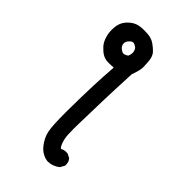

<svg xmlns="http://www.w3.org/2000/svg" viewBox="-254 -862 1008 1008"><g transform="rotate(45 250.0 -358.0)"><path d="M198.2 -179.2Q198.2 -190.4 198.2 -202.6Q199.2 -313.5 202.1 -386.5Q205.1 -459.5 210.4 -529.3Q191.9 -527.8 182.4 -527.8Q172.9 -527.8 169.9 -527.8Q146 -528.3 128.4 -539.1Q111.3 -549.3 94.2 -568.1Q77.1 -586.9 68.8 -616.7Q62.5 -637.7 62.5 -663.1Q62.5 -672.4 63.5 -683.6Q64.5 -694.8 68.4 -706.1Q75.7 -729 93.3 -746.6Q119.1 -772.9 149.9 -778.3Q168.5 -781.2 183.8 -781.2Q199.2 -781.2 210.9 -780.3Q243.2 -777.3 263.7 -762.2Q283.7 -748 297.9 -732.9Q313 -716.3 316.4 -683.6Q318.4 -660.2 318.4 -649.4Q318.4 -638.7 318.4 -633.8Q317.4 -614.7 301.8 -569.8Q295.9 -443.8 293.9 -374L289.6 -208Q288.6 -177.7 288.6 -154.3Q288.6 -104.5 292.5 -85.9Q297.4 -59.6 307.6 -41.5L313 -34.2Q314.9 -32.2 316.4 -31.7L319.3 -32.7Q330.1 -39.6 347.7 -39.6Q352.5 -39.6 358.4 -39.1L380.9 -27.8L381.8 -26.4Q394 -12.7 394 7.8Q394 10.7 393.6 16.1L379.9 40.5Q349.6 64.5 311.5 64.5H311Q269 58.1 241.2 23.9Q213.4 -10.3 205.1 -51.3Q198.2 -86.9 198.2 -179.2ZM226.1 -653.8Q226.1 -658.2 225.1 -662.6Q222.2 -679.2 210.7 -687Q199.2 -694.8 189.5 -694.8Q179.2 -694.8 166.5 -679.7Q157.2 -668 157.2 -656.7Q157.2 -638.2 175.3 -625Q186 -617.2 194.8 -617.2Q197.3 -617.2 199.7 -617.7Q211.4 -621.1 220.2 -627.9Q226.1 -641.6 226.1 -653.8Z"/></g></svg>

Font: Bakudai
Style: Bold
Weight: 700
Version: Version 1.48